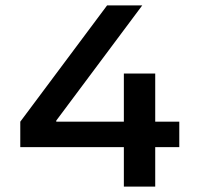

<svg xmlns="http://www.w3.org/2000/svg" viewBox="-20 -690 740 710"><path d="M438 -418V-240H188V-244L506 -670H376L55 -240V-146H438V0H554V-146H643V-240H554V-418Z"/></svg>

Font: LT Wave Medium
Style: Regular
Weight: 500
Designer: Daniel Lyons
Version: Version 2.5 (Glyphs App)